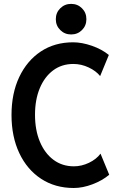

<svg xmlns="http://www.w3.org/2000/svg" viewBox="-20 -941 602 969"><path d="M352.1 7.8Q258.3 7.8 187.5 -38.6Q116.7 -85 77.4 -168.2Q38.1 -251.5 38.1 -360.8Q38.1 -469.7 77.1 -552.2Q116.2 -634.8 186 -681.2Q255.9 -727.5 349.1 -727.5Q393.1 -727.5 443.6 -710Q494.1 -692.4 529.3 -663.6L485.4 -557.1Q464.8 -583 427.5 -600.6Q390.1 -618.2 350.1 -618.2Q291.5 -618.2 248 -585.7Q204.6 -553.2 180.7 -495.6Q156.7 -438 156.7 -361.8Q156.7 -284.7 181.2 -226.1Q205.6 -167.5 249.8 -134.5Q293.9 -101.6 353 -101.6Q391.6 -101.6 429 -119.4Q466.3 -137.2 487.3 -165.5L531.2 -59.1Q496.6 -29.8 447 -11Q397.5 7.8 352.1 7.8ZM338.9 -767.1Q306.6 -767.1 284.2 -789.3Q261.7 -811.5 261.7 -844.2Q261.7 -877 284.2 -899.2Q306.6 -921.4 338.9 -921.4Q371.6 -921.4 393.8 -899.2Q416 -877 416 -844.2Q416 -811.5 393.8 -789.3Q371.6 -767.1 338.9 -767.1Z"/></svg>

Font: Reddit Mono SemiBold
Style: Regular
Weight: 600
Monospace: yes
Designer: Stephen Hutchings
Foundry: Reddit
Version: Version 1.014